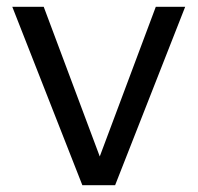

<svg xmlns="http://www.w3.org/2000/svg" viewBox="-20 -542 579 562"><path d="M221 0 16 -522H108L272 -84L436 -522H522L317 0Z"/></svg>

Font: Raleway-v4020 Medium
Style: Regular
Weight: 500
Designer: Matt McInerney, Pablo Impallari, Rodrigo Fuenzalida
Foundry: Matt McInerney, Pablo Impallari, Rodrigo Fuenzalida
Version: Version 4.020;PS 004.020;hotconv 1.0.88;makeotf.lib2.5.64775